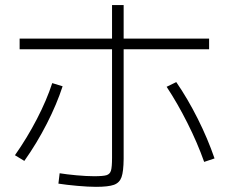

<svg xmlns="http://www.w3.org/2000/svg" viewBox="-20 -764 904 759"><path d="M210.9 -38.1 215.8 -79.1Q242.7 -74.7 282.7 -71Q322.8 -67.4 351.6 -67.4Q387.7 -67.4 401.1 -71.5Q414.6 -75.7 418.7 -89.6Q422.9 -103.5 422.9 -140.6V-569.3H57.6V-611.3H422.9V-744.1H468.8V-611.3H806.6V-569.3H468.8V-135.7Q468.3 -85.9 460.4 -63.7Q452.6 -41.5 430.4 -33.4Q408.2 -25.4 359.4 -25.4Q329.1 -25.4 285.6 -29.3Q242.2 -33.2 210.9 -38.1ZM186.5 -435.5 227.5 -422.9Q204.6 -352.5 165.3 -275.4Q126 -198.2 76.2 -127.9L39.1 -150.4Q87.4 -219.2 126 -293.7Q164.6 -368.2 186.5 -435.5ZM638.7 -420.9 676.8 -439.5Q722.2 -373.5 761.7 -294.7Q801.3 -215.8 828.1 -137.7L787.1 -124Q760.3 -199.7 720.9 -277.8Q681.6 -356 638.7 -420.9Z"/></svg>

Font: Pretendard GOV ExtraLight
Style: Regular
Weight: 200
Designer: Base glyphs from Inter by Rasmus Andersson; Hangeul glyphs from Noto Sans CJK(Source Han Sans) by Jang Soo-young and Kan
Foundry: Kil Hyung-jin
Version: Version 1.309